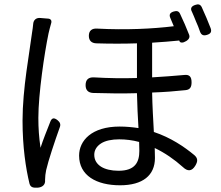

<svg xmlns="http://www.w3.org/2000/svg" viewBox="-20 -823 1020 886"><path d="M102 -493C92 -420 84 -338 84 -266C84 -145 99 -46 116 24C121 43 135 44 155 43C176 41 190 29 188 8C188 7 188 7 188 6C188 -6 190 -25 193 -38C203 -82 232 -169 256 -236C261 -249 257 -259 246 -268C230 -281 219 -280 212 -261C197 -223 178 -176 167 -141C160 -189 157 -231 157 -279C157 -389 185 -578 204 -669C207 -682 212 -702 217 -719C219 -728 214 -736 203 -737L178 -739L167 -740C147 -742 134 -731 133 -711C132 -699 130 -685 128 -673C123 -633 112 -567 102 -493ZM933 -740C925 -757 918 -775 911 -790C904 -804 894 -805 880 -800C863 -794 857 -784 866 -768C872 -755 878 -740 884 -725C891 -709 898 -693 903 -677C909 -661 919 -657 935 -662C952 -667 958 -676 952 -693C946 -708 939 -724 933 -740ZM446 -54C426 -67 415 -85 415 -109C415 -130 426 -148 446 -161C466 -174 496 -180 530 -180C561 -180 592 -176 622 -168L623 -127C623 -75 604 -35 527 -35C493 -35 465 -42 446 -54ZM682 -546V-626C728 -629 769 -632 807 -636L808 -634C810 -626 820 -625 828 -628C844 -634 859 -646 853 -662C841 -693 825 -730 811 -759C805 -772 796 -774 782 -770C765 -765 759 -756 766 -740C771 -728 777 -715 782 -702C685 -690 561 -684 429 -691C405 -693 390 -682 390 -658C390 -636 402 -624 424 -623C489 -621 552 -621 612 -623V-543V-463C547 -461 480 -462 413 -466C388 -467 375 -455 375 -430C375 -407 387 -395 410 -394C477 -392 546 -391 612 -393C613 -341 616 -282 619 -232C592 -236 563 -239 532 -239C403 -239 345 -174 345 -105C345 -13 425 32 534 32C639 32 695 -14 695 -94L694 -140C740 -118 784 -88 824 -52C846 -31 865 -32 881 -58C893 -78 894 -92 877 -107C830 -146 768 -188 690 -214C687 -271 683 -334 682 -396C739 -398 790 -402 836 -407C857 -409 864 -421 864 -443C864 -468 855 -480 830 -477C784 -473 735 -469 682 -466Z"/></svg>

Font: GenSenRounded2 TW R
Style: Regular
Weight: 400
Version: Version 2.100;PS 2.1;hotconv 16.6.51;makeotf.lib2.5.65220 DE